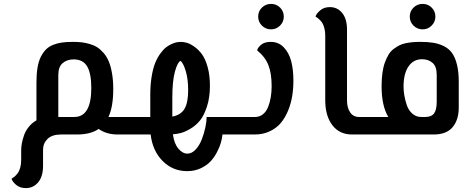

<svg xmlns="http://www.w3.org/2000/svg" viewBox="-20 -697 2462 995"><path d="M542 -90.8H689V0H589.8Q531.7 0 491.2 -28.8Q449.7 0 378.9 0H296.9Q249.5 0 226.3 22.9Q203.1 45.9 203.1 79.1V162.1Q203.1 217.3 178 247.6Q152.8 277.8 113.8 277.8Q83 277.8 63.2 260.7Q43.5 243.7 40 229Q48.8 223.6 55.2 218.5Q61.5 213.4 70.6 201.9Q79.6 190.4 84.7 172.4Q89.8 154.3 89.8 130.9V80.1Q89.8 64 93.3 45.4Q96.7 26.9 104.5 4.2Q112.3 -18.6 128.9 -39.3Q145.5 -60.1 168.9 -73.2V-269Q168.9 -312.5 174.3 -345.7Q179.7 -378.9 191.2 -401.9Q202.6 -424.8 217.8 -440.2Q232.9 -455.6 254.9 -464.4Q276.9 -473.1 301 -476.6Q325.2 -480 356.9 -480Q381.8 -480 401.9 -477.8Q421.9 -475.6 444.3 -469.2Q466.8 -462.9 483.9 -451.9Q501 -440.9 517.1 -422.4Q533.2 -403.8 543.7 -378.7Q554.2 -353.5 560.5 -317.1Q566.9 -280.8 566.9 -235.8Q566.9 -143.6 542 -90.8ZM365.2 -90.8Q453.1 -90.8 453.1 -241.2Q453.1 -315.9 431.9 -352.5Q410.6 -389.2 361.8 -389.2Q327.6 -389.2 304.9 -370.1Q282.2 -351.1 282.2 -308.1V-90.8Z M1219.7 -90.8V0H1132.8Q1131.3 19 1125 41.5Q1118.7 64 1104.7 91.1Q1090.8 118.2 1071 139.4Q1051.3 160.6 1019.8 175.3Q988.3 189.9 950.2 189.9Q875 189.9 822.8 137.2Q770.5 84.5 760.7 0H689V-90.8H758.8V-206.1Q758.8 -257.8 765.9 -300.3Q772.9 -342.8 784.2 -370.6Q795.4 -398.4 810.8 -419.4Q826.2 -440.4 840.6 -451.7Q855 -462.9 871.1 -469.7Q887.2 -476.6 897.7 -478.3Q908.2 -480 917 -480Q932.1 -480 949.5 -474.9Q966.8 -469.7 988.5 -454.1Q1010.3 -438.5 1027.3 -414.8Q1044.4 -391.1 1056.2 -348.9Q1067.9 -306.6 1067.9 -252.9Q1067.9 -192.4 1052.7 -145.5Q1037.6 -98.6 1016.6 -72.8Q995.6 -46.9 967 -30Q938.5 -13.2 917.5 -7.8Q896.5 -2.4 876 -1Q882.3 46.9 904.1 73Q925.8 99.1 951.2 99.1Q974.1 99.1 993.9 77.9Q1013.7 56.6 1025.6 25.6Q1037.6 -5.4 1044.2 -36.4Q1050.8 -67.4 1050.8 -90.8ZM916 -381.8Q899.4 -374 886.2 -324.7Q873 -275.4 873 -190.9V-92.8Q917.5 -101.1 936.3 -133.3Q955.1 -165.5 955.1 -229Q955.1 -286.1 943.1 -326.9Q931.2 -367.7 916 -381.8Z M1384.8 -544.9Q1356.9 -544.9 1337.4 -564.2Q1317.9 -583.5 1317.9 -610.8Q1317.9 -638.7 1337.4 -657.7Q1356.9 -676.8 1384.8 -676.8Q1412.1 -676.8 1431.4 -657.7Q1450.7 -638.7 1450.7 -610.8Q1450.7 -584 1431.4 -564.5Q1412.1 -544.9 1384.8 -544.9ZM1219.7 0V-90.8H1301.8Q1325.2 -90.8 1342.5 -104.7Q1359.9 -118.7 1369.4 -142.6Q1378.9 -166.5 1383.3 -193.6Q1387.7 -220.7 1387.7 -251Q1387.7 -316.9 1370.8 -359.6Q1354 -402.3 1312.5 -436Q1316.4 -451.7 1334.2 -465.8Q1352.1 -480 1382.8 -480Q1423.3 -480 1450.4 -451.9Q1477.5 -423.8 1489 -380.1Q1500.5 -336.4 1500.5 -278.8Q1500.5 -236.8 1494.1 -198.2Q1487.8 -159.7 1472.7 -123Q1457.5 -86.4 1435.1 -59.6Q1412.6 -32.7 1377.7 -16.4Q1342.8 0 1299.8 0Z M1804.2 0Q1740.2 0 1703.4 -46.9Q1666.5 -93.8 1665.5 -173.8V-513.2Q1665.5 -532.2 1661.6 -548.1Q1657.7 -564 1652.8 -573.5Q1647.9 -583 1639.6 -591.6Q1631.3 -600.1 1627 -603.3Q1622.6 -606.4 1615.2 -610.8Q1618.7 -625.5 1638.7 -642.8Q1658.7 -660.2 1689.5 -660.2Q1728.5 -660.2 1753.4 -629.6Q1778.3 -599.1 1778.3 -543.9V-176.8Q1778.3 -139.2 1794.4 -115Q1810.5 -90.8 1840.3 -90.8H1882.3V0Z M2170.4 -544.9Q2142.6 -544.9 2123 -564.2Q2103.5 -583.5 2103.5 -610.8Q2103.5 -638.7 2123 -657.7Q2142.6 -676.8 2170.4 -676.8Q2197.8 -676.8 2217 -657.7Q2236.3 -638.7 2236.3 -610.8Q2236.3 -584 2217 -564.5Q2197.8 -544.9 2170.4 -544.9ZM2157.2 -480Q2196.8 -480 2225.6 -475.3Q2254.4 -470.7 2280.5 -457.8Q2306.6 -444.8 2322.8 -422.1Q2338.9 -399.4 2348.1 -362.3Q2357.4 -325.2 2357.4 -273.9V-140.1Q2357.4 -75.7 2325.4 -37.8Q2293.5 0 2227.5 0H1882.3V-90.8H1992.2Q1957.5 -148.9 1957.5 -250Q1957.5 -288.6 1961.9 -319.8Q1966.3 -351.1 1974.9 -374Q1983.4 -397 1994.1 -414.6Q2004.9 -432.1 2020 -443.4Q2035.2 -454.6 2050 -462.2Q2064.9 -469.7 2084 -473.4Q2103 -477.1 2119.6 -478.5Q2136.2 -480 2157.2 -480ZM2243.2 -169.9V-309.1Q2243.2 -353 2221.2 -371.6Q2199.2 -390.1 2167.5 -390.1Q2122.1 -390.1 2096.7 -352.3Q2071.3 -314.5 2071.3 -249Q2071.3 -227.1 2075.2 -203.1Q2079.1 -179.2 2088.1 -152.3Q2097.2 -125.5 2116.7 -108.2Q2136.2 -90.8 2163.1 -90.8H2184.1Q2215.8 -90.8 2229.5 -109.4Q2243.2 -127.9 2243.2 -169.9Z"/></svg>

Font: El Messiri SemiBold
Style: Regular
Weight: 600
Designer: Mohamed Gaber
Foundry: Kief Type Foundry
Version: Version 2.007;PS 002.007;hotconv 1.0.88;makeotf.lib2.5.64775